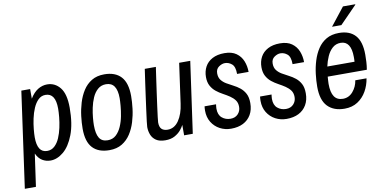

<svg xmlns="http://www.w3.org/2000/svg" viewBox="-83 -969 2808 1397"><g transform="rotate(-10 1321.5 -270.5)"><path d="M-1 182 98 -526H163V-455Q189 -498 221.5 -518Q254 -538 290 -538Q348 -538 385.5 -491Q423 -444 423 -343Q423 -223 392.5 -144Q362 -65 315.5 -26.5Q269 12 220 12Q187 12 159.5 -4.5Q132 -21 115 -58L81 182ZM208 -61Q240 -61 263 -82.5Q286 -104 300.5 -138Q315 -172 323.5 -211.5Q332 -251 335.5 -288Q339 -325 339 -351Q339 -408 320.5 -436.5Q302 -465 265 -465Q234 -465 211.5 -443Q189 -421 174 -386Q159 -351 150.5 -311Q142 -271 138.5 -234.5Q135 -198 135 -174Q135 -118 153 -89.5Q171 -61 208 -61Z M655 12Q574 12 531.5 -33.5Q489 -79 489 -175Q489 -218 495 -267.5Q501 -317 515.5 -365Q530 -413 555 -452Q580 -491 618.5 -514.5Q657 -538 712 -538Q793 -538 835.5 -492Q878 -446 878 -349Q878 -306 872 -256.5Q866 -207 851.5 -159.5Q837 -112 812 -73.5Q787 -35 748.5 -11.5Q710 12 655 12ZM655 -61Q692 -61 716.5 -83.5Q741 -106 756.5 -141.5Q772 -177 779.5 -216.5Q787 -256 790 -291.5Q793 -327 793 -348Q793 -406 773 -435.5Q753 -465 712 -465Q676 -465 651 -443Q626 -421 611 -386.5Q596 -352 588 -313.5Q580 -275 577 -241Q574 -207 574 -186Q574 -123 593 -92Q612 -61 655 -61Z M1068 12Q1025 12 1000 -5Q975 -22 964.5 -49Q954 -76 954 -106Q954 -114 958 -147.5Q962 -181 968.5 -228.5Q975 -276 982 -328Q989 -380 995.5 -425Q1002 -470 1006 -498Q1010 -526 1010 -526H1092Q1092 -526 1088 -499Q1084 -472 1078 -429.5Q1072 -387 1065 -337.5Q1058 -288 1052 -242.5Q1046 -197 1042 -165Q1038 -133 1038 -125Q1038 -91 1053.5 -76Q1069 -61 1098 -61Q1148 -61 1180.5 -108.5Q1213 -156 1223 -232L1264 -526H1346L1272 0H1208V-77Q1201 -62 1184 -41Q1167 -20 1138.5 -4Q1110 12 1068 12Z M1554 12Q1509 12 1471.5 -8Q1434 -28 1411.5 -64.5Q1389 -101 1389 -150Q1389 -158 1389.5 -166Q1390 -174 1391 -182H1476Q1475 -174 1474 -166Q1473 -158 1473 -150Q1473 -104 1499.5 -82Q1526 -60 1562 -60Q1597 -60 1617.5 -82Q1638 -104 1638 -135Q1638 -165 1623.5 -184.5Q1609 -204 1586.5 -219Q1564 -234 1538 -248Q1512 -262 1489.5 -280Q1467 -298 1452.5 -324.5Q1438 -351 1438 -390Q1438 -432 1456 -465.5Q1474 -499 1510.5 -518.5Q1547 -538 1600 -538Q1654 -538 1687 -514.5Q1720 -491 1735 -453.5Q1750 -416 1750 -373H1665Q1665 -427 1642 -446.5Q1619 -466 1591 -466Q1569 -466 1546 -450Q1523 -434 1523 -402Q1523 -372 1537.5 -353Q1552 -334 1574.5 -320.5Q1597 -307 1623 -294Q1649 -281 1671.5 -263Q1694 -245 1708.5 -218Q1723 -191 1723 -148Q1723 -98 1702 -62Q1681 -26 1643.5 -7Q1606 12 1554 12Z M1964 12Q1919 12 1881.5 -8Q1844 -28 1821.5 -64.5Q1799 -101 1799 -150Q1799 -158 1799.5 -166Q1800 -174 1801 -182H1886Q1885 -174 1884 -166Q1883 -158 1883 -150Q1883 -104 1909.5 -82Q1936 -60 1972 -60Q2007 -60 2027.5 -82Q2048 -104 2048 -135Q2048 -165 2033.5 -184.5Q2019 -204 1996.5 -219Q1974 -234 1948 -248Q1922 -262 1899.5 -280Q1877 -298 1862.5 -324.5Q1848 -351 1848 -390Q1848 -432 1866 -465.5Q1884 -499 1920.5 -518.5Q1957 -538 2010 -538Q2064 -538 2097 -514.5Q2130 -491 2145 -453.5Q2160 -416 2160 -373H2075Q2075 -427 2052 -446.5Q2029 -466 2001 -466Q1979 -466 1956 -450Q1933 -434 1933 -402Q1933 -372 1947.5 -353Q1962 -334 1984.5 -320.5Q2007 -307 2033 -294Q2059 -281 2081.5 -263Q2104 -245 2118.5 -218Q2133 -191 2133 -148Q2133 -98 2112 -62Q2091 -26 2053.5 -7Q2016 12 1964 12Z M2393 12Q2312 12 2267.5 -34.5Q2223 -81 2223 -179Q2223 -224 2229 -273.5Q2235 -323 2249.5 -370Q2264 -417 2289 -455Q2314 -493 2352.5 -515.5Q2391 -538 2446 -538Q2525 -538 2566.5 -492Q2608 -446 2608 -349Q2608 -324 2606.5 -296Q2605 -268 2600 -239H2311Q2310 -223 2309 -209.5Q2308 -196 2308 -186Q2308 -123 2329 -92Q2350 -61 2393 -61Q2437 -61 2467 -96Q2497 -131 2504 -178H2587Q2579 -127 2554.5 -84Q2530 -41 2489.5 -14.5Q2449 12 2393 12ZM2321 -312H2522Q2523 -322 2523 -331.5Q2523 -341 2523 -348Q2523 -406 2503.5 -435.5Q2484 -465 2446 -465Q2410 -465 2385 -442.5Q2360 -420 2344.5 -385Q2329 -350 2321 -312ZM2405 -591 2509 -723H2599L2600 -720L2474 -591Z"/></g></svg>

Font: Archivo Narrow
Style: Italic
Weight: 400
Italic angle: -8°
Designer: Hector Gatti
Foundry: Omnibus-Type
Version: Version 3.002